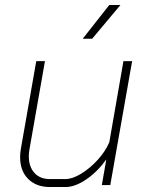

<svg xmlns="http://www.w3.org/2000/svg" viewBox="-20 -745 596 773"><path d="M61 -112Q61 -128 64 -146L126 -499H161L99 -146Q96 -130 96 -116Q96 -74 118.5 -49Q141 -24 181 -24H243Q271 -24 306.5 -45.5Q342 -67 373 -101Q404 -135 420 -172L477 -499H512L424 0H390L408 -103Q372 -53 327 -22.5Q282 8 244 8H181Q126 8 93.5 -24.5Q61 -57 61 -112ZM420 -725H465L351 -589H313Z"/></svg>

Font: Bai Jamjuree ExtraLight
Style: Italic
Weight: 275
Italic angle: -10°
Version: Version 1.000; ttfautohint (v1.6)